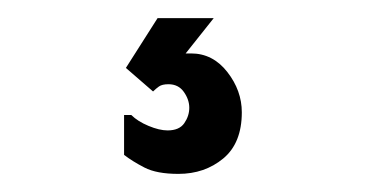

<svg xmlns="http://www.w3.org/2000/svg" viewBox="-20 -20 407 212"><path d="M191 39Q215 39 231 59.5Q247 80 247 104Q247 138 226.5 155Q206 172 177 172Q153 172 139.5 165Q126 158 117 151V107H125Q132 114 144 119Q156 124 165 124Q178 124 183.5 116Q189 108 189 99Q189 90 183 81.5Q177 73 166 73Q159 73 155.5 75.5Q152 78 149 81L119 55L154 0H216L185 39Z"/></svg>

Font: Phudu Black
Style: Regular
Weight: 900
Version: Version 1.005;gftools[0.9.23]